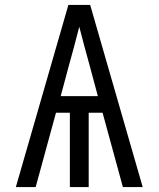

<svg xmlns="http://www.w3.org/2000/svg" viewBox="-20 -755 640 775"><path d="M44 0 256 -735H344L556 0H476L394 -300H338V0H262V-300H206L124 0ZM375 -367 342 -490Q331 -529 320.5 -568.5Q310 -608 300 -647Q290 -608 279.5 -568.5Q269 -529 258 -490L225 -367Z"/></svg>

Font: Iosevka Extended
Style: Regular
Weight: 400
Width: 7
Monospace: yes
Designer: Belleve Invis
Foundry: Belleve Invis
Version: Version 32.5.0; ttfautohint (v1.8.4)